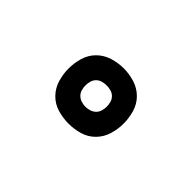

<svg xmlns="http://www.w3.org/2000/svg" viewBox="-38 -995 675 675"><g transform="rotate(45 300.0 -657.5)"><path d="M300 -520Q272 -520 245 -528Q218 -536 198.5 -556Q179 -576 171 -603Q163 -630 163 -657Q163 -685 171 -712Q179 -739 198.5 -758.5Q218 -778 245 -786.5Q272 -795 300 -795Q328 -795 355 -786.5Q382 -778 401.5 -758.5Q421 -739 429 -712Q437 -685 437 -657Q437 -630 429 -603Q421 -576 401.5 -556Q382 -536 355 -528Q328 -520 300 -520ZM300 -604Q311 -604 321.5 -607.5Q332 -611 339.5 -618.5Q347 -626 350 -636.5Q353 -647 353 -657Q353 -668 350 -678.5Q347 -689 339.5 -696.5Q332 -704 321.5 -707Q311 -710 300 -710Q289 -710 278.5 -707Q268 -704 260.5 -696.5Q253 -689 250 -678.5Q247 -668 247 -657Q247 -647 250 -636.5Q253 -626 260.5 -618.5Q268 -611 278.5 -607.5Q289 -604 300 -604Z"/></g></svg>

Font: Iosevka Mono
Style: Regular
Weight: 400
Designer: Belleve Invis
Foundry: Belleve Invis
Version: Version 11.1.1